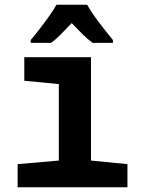

<svg xmlns="http://www.w3.org/2000/svg" viewBox="-20 -786 603 806"><path d="M54 0V-97L227 -112V-433L82 -447V-546H362V-112L515 -97V0ZM109 -618Q126 -638 146.5 -664.5Q167 -691 186.5 -718.5Q206 -746 217 -766H346Q365 -732 395.5 -692Q426 -652 454 -618V-606H369Q348 -621 326.5 -642.5Q305 -664 281 -689Q257 -664 235.5 -642Q214 -620 194 -606H109Z"/></svg>

Font: Noto Sans Mono SemiCondensed
Style: Bold
Weight: 700
Width: 4
Designer: Monotype Design Team
Foundry: Monotype Imaging Inc.
Version: Version 2.014